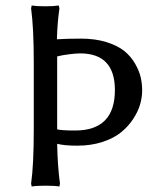

<svg xmlns="http://www.w3.org/2000/svg" viewBox="-20 -675 585 705"><path d="M104 -444.8Q104 -572.8 94.2 -644L96.2 -654.8Q114.3 -651.9 145 -651.9Q177.2 -651.9 195.8 -654.8L198.2 -644Q190.4 -590.3 189 -530.8Q230.5 -533.2 276.9 -533.2Q330.1 -533.2 371.1 -520.3Q412.1 -507.3 436.3 -487.8Q460.4 -468.3 475.8 -441.7Q491.2 -415 496.6 -391.1Q502 -367.2 502 -342.8Q502 -317.9 494.4 -291.5Q486.8 -265.1 468.8 -237.8Q450.7 -210.4 424.3 -189Q397.9 -167.5 356.2 -153.8Q314.5 -140.1 263.2 -140.1Q216.3 -140.1 189.9 -147Q191.4 -65.4 200.2 -1L198.2 9.8Q180.2 6.8 147 6.8Q114.3 6.8 96.2 9.8L94.2 -1Q104 -68.8 104 -200.2ZM189.9 -467.8V-200.2Q204.6 -195.8 255.9 -195.8Q401.9 -195.8 401.9 -344.2Q401.9 -479 273.9 -479Q259.8 -479 232.9 -475.6Q206.1 -472.2 189.9 -467.8Z"/></svg>

Font: Linear Smooth Low Contrast
Style: Regular
Weight: 500
Designer: Philipp H. Poll, Flanker
Foundry: Philipp H. Poll, reworked by Flanker
Version: Version 1.010 | FøM Fix